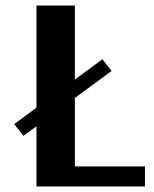

<svg xmlns="http://www.w3.org/2000/svg" viewBox="-20 -670 554 690"><path d="M501 -72V0H111V-216L64 -182L31 -224L111 -283V-650H249V-384L348 -457L381 -415L249 -318V-72Z"/></svg>

Font: ArsenalBold
Style: Bold
Weight: 700
Designer: Andrij Shevchenko
Foundry: Stairsfor.com
Version: Version 1.000